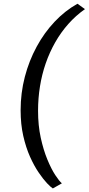

<svg xmlns="http://www.w3.org/2000/svg" viewBox="-20 -872 486 1052"><path d="M93 -268Q93 -362.5 116 -450.8Q139 -539 180.8 -616Q222.5 -693 279.5 -753.2Q336.5 -813.5 404.5 -851.5L445.5 -822Q395 -786.5 354.2 -740.5Q313.5 -694.5 282.5 -640Q251.5 -585.5 230.5 -524.8Q209.5 -464 199 -398.5Q188.5 -333 188.5 -265Q188.5 -185 203.2 -117.5Q218 -50 239.5 2Q261 54 283 87.5Q305 121 319 132.5L269.5 160.5Q258 153.5 237.2 131.5Q216.5 109.5 191.8 73.2Q167 37 144.5 -13.2Q122 -63.5 107.5 -127.2Q93 -191 93 -268Z"/></svg>

Font: Merriweather 24pt
Style: Italic
Weight: 400
Italic angle: -7.8°
Designer: Eben Sorkin
Foundry: Eben Sorkin
Version: Version 2.101